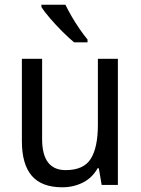

<svg xmlns="http://www.w3.org/2000/svg" viewBox="-20 -786 599 816"><path d="M481 -536V0H412L400 -71H395Q372 -30 332 -10Q292 10 245 10Q157 10 115 -39Q73 -88 73 -186V-536H159V-195Q159 -63 259 -63Q336 -63 366 -111.5Q396 -160 396 -255V-536ZM258 -766Q269 -743 285 -715.5Q301 -688 319 -662Q337 -636 352 -618V-606H295Q273 -624 245 -652Q217 -680 192.5 -708.5Q168 -737 156 -756V-766Z"/></svg>

Font: Noto Sans Gurmukhi SemiCondensed
Style: Regular
Weight: 400
Width: 4
Designer: Jelle Bosma - Monotype Design Team
Foundry: Monotype Imaging Inc.
Version: Version 2.004; ttfautohint (v1.8.4.7-5d5b)